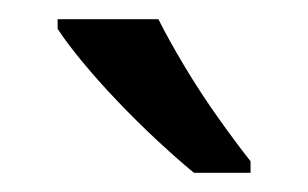

<svg xmlns="http://www.w3.org/2000/svg" viewBox="-20 -786 321 200"><path d="M145 -766Q156 -744 172.5 -716.5Q189 -689 207.5 -663Q226 -637 241 -618V-606H182Q165 -620 144 -639.5Q123 -659 102.5 -680.5Q82 -702 65.5 -722Q49 -742 40 -756V-766Z"/></svg>

Font: hextamil15
Style: Book
Weight: 400
Designer: Jelle Bosma - Monotype Design Team
Foundry: Monotype Imaging Inc.
Version: Version 2.003